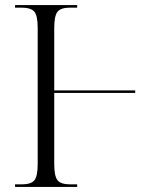

<svg xmlns="http://www.w3.org/2000/svg" viewBox="-20 -734 597 754"><path d="M39 0V-10H65Q102 -10 115 -26Q128 -42 128 -90V-625Q128 -673 114.5 -688.5Q101 -704 64 -704H39V-714H283V-704H255Q219 -704 206 -688Q193 -672 193 -624V-379H511V-369H193V-90Q193 -42 206 -26Q219 -10 256 -10H283V0Z"/></svg>

Font: Noto Serif Display SemiCondensed Light
Style: Regular
Weight: 300
Width: 4
Designer: Monotype Design Team
Foundry: Monotype Imaging Inc.
Version: Version 2.009